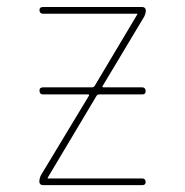

<svg xmlns="http://www.w3.org/2000/svg" viewBox="-20 -540 540 560"><path d="M99.6 -29.3 239.3 -260.7Q241.2 -264.6 236.3 -264.6H105.5Q95.7 -264.6 95.2 -274.9Q94.7 -285.2 105.5 -285.2H248Q252.9 -285.2 255.9 -289.1L379.9 -497.1Q379.9 -498 380.4 -498Q380.9 -498 380.9 -499Q380.9 -500 379.9 -500H105.5Q95.7 -500 95.2 -509.8Q94.7 -519.5 105.5 -519.5H394.5Q404.3 -519.5 405.3 -509.8Q405.3 -501 400.4 -491.2L279.3 -289.1Q277.3 -285.2 282.2 -285.2H394.5Q404.3 -285.2 404.8 -274.9Q405.3 -264.6 394.5 -264.6H269.5Q264.6 -264.6 261.7 -260.7L120.1 -23.4Q120.1 -22.5 119.6 -22.5Q119.1 -22.5 119.1 -21Q119.1 -19.5 120.1 -19.5H394.5Q404.3 -19.5 404.8 -9.8Q405.3 0 394.5 0H105.5Q95.7 0 94.7 -9.8Q94.7 -19.5 99.6 -29.3Z"/></svg>

Font: Rounded-L Mgen+ 2m thin
Style: Regular
Weight: 100
Designer: [Source Han Sans]
Ryoko NISHIZUKA  (kana & ideographs); Paul D. Hunt (Latin, Greek & Cyrillic); Wenlong ZHANG  (bopomofo
Version: Version 1.059.20150602